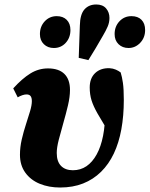

<svg xmlns="http://www.w3.org/2000/svg" viewBox="-20 -820 667 856"><path d="M248 16Q198 16 157.5 -0.5Q117 -17 93 -50Q69 -83 69 -130Q69 -164 77 -198.5Q85 -233 95.5 -265Q106 -297 114 -324Q122 -351 122 -369Q122 -384 116.5 -391.5Q111 -399 98 -399Q90 -399 79.5 -395.5Q69 -392 59 -386L39 -426Q79 -470 115.5 -492.5Q152 -515 194 -515Q242 -515 267 -490.5Q292 -466 292 -419Q292 -388 283 -350Q274 -312 262.5 -272Q251 -232 242 -197Q233 -162 233 -138Q233 -100 252 -80.5Q271 -61 305 -61Q339 -61 365.5 -79Q392 -97 411 -131.5Q430 -166 439.5 -214.5Q449 -263 449 -324Q449 -337 449 -350Q449 -363 449 -376L478 -354L464 -231Q433 -282 414.5 -314.5Q396 -347 388 -373Q380 -399 380 -430Q380 -471 404 -494Q428 -517 468 -516Q484 -515 496.5 -509.5Q509 -504 518 -497Q524 -478 528 -450.5Q532 -423 532 -374Q532 -304 521 -243.5Q510 -183 487.5 -135.5Q465 -88 430.5 -54Q396 -20 350.5 -2Q305 16 248 16ZM220 -606Q193 -606 175.5 -623Q158 -640 158 -668Q158 -702 179.5 -725Q201 -748 233 -748Q261 -748 277.5 -731.5Q294 -715 294 -686Q294 -652 273 -629Q252 -606 220 -606ZM374 -552 331 -562Q332 -598 333.5 -633.5Q335 -669 336 -706Q337 -756 356.5 -778Q376 -800 409 -800Q438 -800 453 -782.5Q468 -765 468 -740Q468 -720 460 -701.5Q452 -683 439 -661Q423 -633 407 -606Q391 -579 374 -552ZM553 -606Q526 -606 508.5 -623Q491 -640 491 -668Q491 -702 512.5 -725Q534 -748 566 -748Q595 -748 611 -731.5Q627 -715 627 -686Q627 -652 605 -629Q583 -606 553 -606Z"/></svg>

Font: Source Serif 4 ExtraBold
Style: Italic
Weight: 800
Italic angle: -12°
Designer: Frank Grießhammer
Foundry: Adobe Systems Incorporated
Version: Version 4.004;hotconv 1.0.116;makeotfexe 2.5.65601